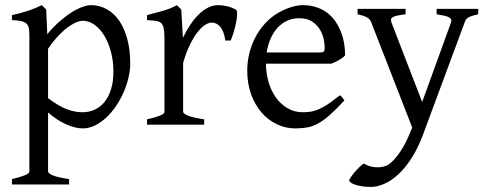

<svg xmlns="http://www.w3.org/2000/svg" viewBox="-20 -489 1906 753"><path d="M424.8 -208Q424.8 -250.5 414.8 -287.1Q404.8 -323.7 388.2 -350.6Q371.6 -377.4 349.6 -392.6Q327.6 -407.7 304.2 -407.7Q295.4 -407.7 281.2 -402.3Q267.1 -397 249 -384.3Q231 -371.6 210.4 -350.3Q189.9 -329.1 168.5 -297.9V-104Q190.4 -87.4 209.2 -76.7Q228 -65.9 244.4 -59.8Q260.7 -53.7 275.4 -51.3Q290 -48.8 303.2 -48.8Q329.6 -48.8 351.8 -59.1Q374 -69.3 390.1 -89.4Q406.2 -109.4 415.5 -139.2Q424.8 -168.9 424.8 -208ZM490.7 -240.2Q490.7 -211.9 483.4 -182.1Q476.1 -152.3 463.4 -124Q450.7 -95.7 433.1 -70.3Q415.5 -44.9 394.8 -26.1Q374 -7.3 351.1 3.7Q328.1 14.6 304.2 14.6Q275.4 14.6 239.3 -1.5Q203.1 -17.6 168.5 -47.9V183.1Q168.5 190.9 186.8 198.7Q205.1 206.5 251 213.4V234.4H26.9V213.4Q59.1 205.6 77.1 198.5Q95.2 191.4 95.2 183.1V-347.2Q95.2 -365.2 93.3 -377Q91.3 -388.7 84.2 -395.8Q77.1 -402.8 63.7 -406Q50.3 -409.2 26.9 -410.2V-429.7Q43.5 -433.1 58.6 -437.3Q73.7 -441.4 87.9 -446Q102.1 -450.7 116 -456.3Q129.9 -461.9 144 -468.8L161.1 -451.7L165.5 -355Q189.9 -384.3 214.6 -405.8Q239.3 -427.2 261.7 -441.2Q284.2 -455.1 303.5 -461.9Q322.8 -468.8 336.9 -468.8Q370.1 -468.8 398.4 -453.1Q426.8 -437.5 447.3 -408Q467.8 -378.4 479.2 -335.9Q490.7 -293.5 490.7 -240.2Z M905.8 -450.7Q910.2 -447.8 909.9 -433.6Q909.7 -419.4 906 -400.9Q902.3 -382.3 896.5 -362.8Q890.6 -343.3 884.8 -330.1H863.8Q860.8 -349.6 855.5 -363.3Q850.1 -377 843 -385Q835.9 -393.1 827.4 -396.7Q818.8 -400.4 809.6 -400.4Q798.8 -400.4 784.4 -391.4Q770 -382.3 754.9 -363Q739.7 -343.8 724.9 -313.7Q710 -283.7 698.2 -242.2V-50.8Q698.2 -43.5 716.6 -35.6Q734.9 -27.8 780.8 -21V0H556.6V-21Q588.9 -28.3 606.9 -35.4Q625 -42.5 625 -50.8V-335Q625 -351.1 624 -362.1Q623 -373 621.6 -379.9Q620.1 -386.7 617.9 -390.6Q615.7 -394.5 613.8 -397Q610.4 -400.4 606.2 -402.6Q602.1 -404.8 595.5 -406.2Q588.9 -407.7 579.6 -408.4Q570.3 -409.2 556.6 -410.2V-429.7Q588.4 -438 618.9 -446.5Q649.4 -455.1 673.8 -468.8L690.9 -451.7L697.3 -340.8Q710.4 -367.7 725.8 -391.1Q741.2 -414.6 758.8 -431.9Q776.4 -449.2 795.7 -459Q814.9 -468.8 835.9 -468.8Q851.6 -468.8 869.6 -464.8Q887.7 -460.9 905.8 -450.7Z M1152.8 -417.5Q1127.4 -417.5 1106.2 -407.7Q1085 -397.9 1068.6 -380.1Q1052.2 -362.3 1041.3 -337.6Q1030.3 -313 1025.9 -283.2H1234.9Q1246.1 -283.2 1249.8 -286.9Q1253.4 -290.5 1253.4 -300.8Q1253.4 -314 1249.8 -333.7Q1246.1 -353.5 1235.1 -372.3Q1224.1 -391.1 1204.3 -404.3Q1184.6 -417.5 1152.8 -417.5ZM1333.5 -272Q1324.7 -262.2 1310.1 -253.9Q1295.4 -245.6 1279.8 -239.3H1022.9Q1023.4 -201.2 1033.4 -166.7Q1043.5 -132.3 1062.3 -106.2Q1081.1 -80.1 1107.7 -64.5Q1134.3 -48.8 1167.5 -48.8Q1182.6 -48.8 1197 -50.8Q1211.4 -52.7 1228 -59.6Q1244.6 -66.4 1264.9 -79.6Q1285.2 -92.8 1312.5 -115.2Q1318.8 -111.8 1323.5 -105.5Q1328.1 -99.1 1330.6 -95.2Q1297.9 -59.6 1273.2 -37.8Q1248.5 -16.1 1226.8 -4.4Q1205.1 7.3 1183.8 11Q1162.6 14.6 1137.7 14.6Q1100.1 14.6 1066.2 -1.5Q1032.2 -17.6 1006.3 -47.1Q980.5 -76.7 965.1 -118.4Q949.7 -160.2 949.7 -211.9Q949.7 -244.6 957 -276.4Q964.4 -308.1 978.3 -336.4Q992.2 -364.7 1012.2 -388.7Q1032.2 -412.6 1057.6 -430.2Q1068.4 -437.5 1081.8 -444.6Q1095.2 -451.7 1109.9 -457Q1124.5 -462.4 1138.9 -465.6Q1153.3 -468.8 1166.5 -468.8Q1198.2 -468.8 1223.1 -460Q1248 -451.2 1266.6 -436.3Q1285.2 -421.4 1297.9 -401.6Q1310.5 -381.8 1318.6 -359.9Q1326.7 -337.9 1330.1 -315.2Q1333.5 -292.5 1333.5 -272Z M1855.5 -433.1Q1840.8 -429.7 1831.5 -426.8Q1822.3 -423.8 1816.4 -420.2Q1810.5 -416.5 1807.4 -411.9Q1804.2 -407.2 1801.8 -399.9L1638.7 40Q1618.2 94.2 1593 132.8Q1567.9 171.4 1540.8 196Q1513.7 220.7 1486.3 232.4Q1459 244.1 1434.6 244.1Q1416 244.1 1400.4 241.7Q1384.8 239.3 1373.5 235.6Q1362.3 231.9 1356 227.3Q1349.6 222.7 1349.6 218.3Q1349.6 215.3 1355.5 206.5Q1361.3 197.8 1370.1 187.3Q1378.9 176.8 1388.9 167Q1398.9 157.2 1406.7 152.3Q1430.2 166 1453.4 167Q1476.6 168 1494.6 161.1Q1503.4 158.2 1515.1 147.5Q1526.9 136.7 1538.8 121.1Q1550.8 105.5 1562.3 85.7Q1573.7 65.9 1582.5 44.9L1596.7 11.2L1436.5 -399.9Q1432.1 -413.6 1419.4 -420.7Q1406.7 -427.7 1382.3 -433.1V-454.1H1570.8V-433.1Q1551.8 -430.7 1539.8 -428.2Q1527.8 -425.8 1521.2 -422.1Q1514.6 -418.5 1513.7 -413.1Q1512.7 -407.7 1515.6 -399.9L1635.7 -88.9L1748.5 -399.9Q1751 -407.2 1749.3 -412.4Q1747.6 -417.5 1741 -421.1Q1734.4 -424.8 1722.4 -427.5Q1710.4 -430.2 1692.4 -433.1V-454.1H1855.5Z"/></svg>

Font: Gentium Plus Afr
Style: Regular
Weight: 400
Designer: J. Victor Gaultney, Annie Olsen, Iska Routamaa, Becca Hirsbrunner
Foundry: SIL International
Version: Version 5.000